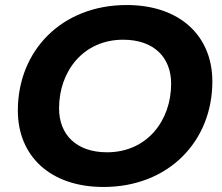

<svg xmlns="http://www.w3.org/2000/svg" viewBox="-20 -732 884 764"><path d="M392 12C650 12 825 -169 825 -408C825 -588 697 -712 484 -712C226 -712 51 -531 51 -292C51 -112 179 12 392 12ZM406 -126C283 -126 215 -197 215 -301C215 -449 312 -574 470 -574C593 -574 661 -503 661 -399C661 -251 564 -126 406 -126Z"/></svg>

Font: AWKNG-Font
Style: Bold Italic
Weight: 700
Italic angle: -11.3°
Designer: Awakening Church
Foundry: Awakening Church
Version: Version 1.700;PS 001.700;hotconv 1.0.88;makeotf.lib2.5.64775